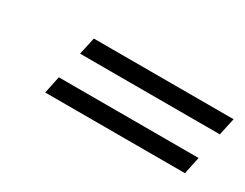

<svg xmlns="http://www.w3.org/2000/svg" viewBox="-35 -466 600 470"><g transform="rotate(30 264.5 -231.0)"><path d="M528.8 -317.9 518.1 -269H123L133.8 -317.9ZM502 -192.9 491.7 -144H96.7L106.9 -192.9Z"/></g></svg>

Font: Linux Libertine Display Slanted O
Style: Slanted
Weight: 400
Designer: Philipp H. Poll
Foundry: Philipp H. Poll
Version: Version 5.0.9